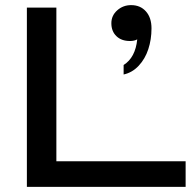

<svg xmlns="http://www.w3.org/2000/svg" viewBox="-20 -730 760 750"><path d="M415 -639.2Q415 -669.4 438 -689.7Q460.9 -710 492.2 -710Q528.3 -710 550 -685.5Q571.8 -661.1 571.8 -619.1Q571.8 -575.7 559.3 -537.8Q546.9 -500 521.7 -473.1Q496.6 -446.3 462.9 -439V-476.1Q508.8 -504.9 516.1 -576.2Q504.9 -569.8 487.8 -569.8Q454.1 -569.8 434.6 -588.9Q415 -607.9 415 -639.2ZM85 -700.2H200.2V-100.1H705.1V0H85Z"/></svg>

Font: Copperplate Sans CC Heavy
Style: Regular
Weight: 400
Designer: indestructible type*
Foundry: Cowboy Collective
Version: Version 1.000